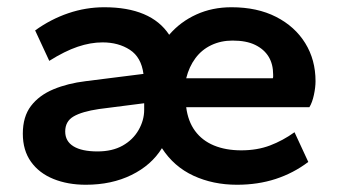

<svg xmlns="http://www.w3.org/2000/svg" viewBox="-20 -500 934 530"><path d="M217 10Q167 10 127.5 -6Q88 -22 65.5 -53.5Q43 -85 43 -131Q43 -178 65.5 -207.5Q88 -237 127.5 -253.5Q167 -270 217 -276L376 -296Q370 -342 338.5 -362.5Q307 -383 263 -383Q230 -383 194.5 -371Q159 -359 116 -332L77 -416Q120 -447 168.5 -463.5Q217 -480 268 -480Q332 -480 377 -461Q422 -442 447 -404Q478 -440 522 -460Q566 -480 619 -480Q690 -480 742 -453.5Q794 -427 822.5 -381Q851 -335 851 -276Q851 -259 846.5 -238Q842 -217 834 -204H494Q499 -165 518.5 -138.5Q538 -112 570.5 -98.5Q603 -85 646 -85Q690 -85 725.5 -98.5Q761 -112 793 -135L831 -53Q790 -22 741 -6Q692 10 634 10Q568 10 514 -15Q460 -40 427 -91Q398 -44 343 -17Q288 10 217 10ZM249 -82Q290 -82 318.5 -98Q347 -114 362.5 -141Q378 -168 378 -197V-215L253 -199Q206 -192 183 -178.5Q160 -165 160 -137Q160 -110 183 -96Q206 -82 249 -82ZM494 -284H733Q734 -286 734 -288Q734 -290 734 -294Q734 -323 721.5 -343.5Q709 -364 684.5 -376Q660 -388 622 -388Q590 -388 563.5 -375.5Q537 -363 519.5 -339.5Q502 -316 494 -284Z"/></svg>

Font: Gantari SemiBold
Style: Regular
Weight: 600
Designer: Anugrah Pasau
Foundry: Lafontype
Version: Version 1.000; ttfautohint (v1.8.3)